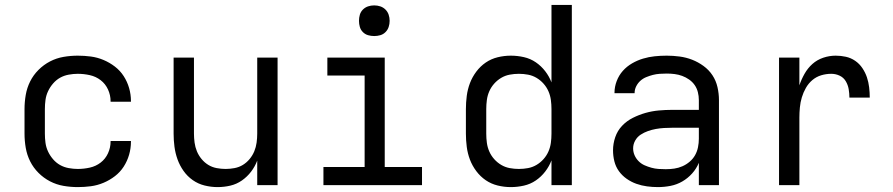

<svg xmlns="http://www.w3.org/2000/svg" viewBox="-20 -755 3640 783"><path d="M297 8Q268 8 239 3Q210 -2 184 -15.5Q158 -29 137 -50Q116 -71 103 -97Q90 -123 85 -152Q80 -181 80 -210V-310Q80 -339 85 -368Q90 -397 103 -423Q116 -449 137 -470Q158 -491 184 -504.5Q210 -518 239 -523Q268 -528 297 -528Q324 -528 350.5 -524.5Q377 -521 402 -510.5Q427 -500 448.5 -483.5Q470 -467 484.5 -444.5Q499 -422 506.5 -396Q514 -370 514 -343V-340H431V-342Q431 -367 420.5 -390Q410 -413 390.5 -428Q371 -443 346.5 -448.5Q322 -454 297 -454Q279 -454 260 -450.5Q241 -447 225 -438Q209 -429 196.5 -414.5Q184 -400 176 -383Q168 -366 165.5 -347.5Q163 -329 163 -310V-210Q163 -191 165.5 -172.5Q168 -154 176 -137Q184 -120 196.5 -105.5Q209 -91 225 -82Q241 -73 260 -69.5Q279 -66 297 -66Q322 -66 346.5 -71.5Q371 -77 390.5 -92Q410 -107 420.5 -130Q431 -153 431 -178V-180H514V-177Q514 -150 506.5 -124Q499 -98 484.5 -75.5Q470 -53 448.5 -36.5Q427 -20 402 -9.5Q377 1 350.5 4.5Q324 8 297 8Z M867 8Q841 8 814.5 1.5Q788 -5 766 -20.5Q744 -36 728.5 -58Q713 -80 704 -105Q695 -130 691.5 -156.5Q688 -183 688 -210V-520H771V-210Q771 -192 773.5 -173.5Q776 -155 783 -138Q790 -121 802 -106.5Q814 -92 829.5 -82.5Q845 -73 863.5 -69.5Q882 -66 900 -66Q918 -66 936.5 -69.5Q955 -73 970.5 -82.5Q986 -92 998 -106.5Q1010 -121 1017 -138Q1024 -155 1026.5 -173.5Q1029 -192 1029 -210V-520H1112V0H1029V-100Q1020 -76 1004 -55Q988 -34 966.5 -19Q945 -4 919.5 2Q894 8 867 8Z M1299 0V-74H1467V-447H1315V-520H1549V-74H1701V0ZM1506 -608Q1493 -608 1481 -611.5Q1469 -615 1460 -624Q1451 -633 1447.5 -645Q1444 -657 1444 -670Q1444 -683 1447.5 -695Q1451 -707 1460 -716Q1469 -725 1481 -729Q1493 -733 1506 -733Q1519 -733 1531 -729Q1543 -725 1552 -716Q1561 -707 1565 -695Q1569 -683 1569 -670Q1569 -657 1565 -645Q1561 -633 1552 -624Q1543 -615 1531 -611.5Q1519 -608 1506 -608Z M2063 8Q2036 8 2009.5 1.5Q1983 -5 1961 -20Q1939 -35 1922.5 -57Q1906 -79 1896.5 -104Q1887 -129 1883.5 -156Q1880 -183 1880 -210V-310Q1880 -337 1883.5 -364Q1887 -391 1896.5 -416Q1906 -441 1922.5 -463Q1939 -485 1961 -500Q1983 -515 2009.5 -521.5Q2036 -528 2063 -528Q2090 -528 2116.5 -522Q2143 -516 2165 -501Q2187 -486 2203.5 -464.5Q2220 -443 2229 -419V-735H2312V0H2229V-101Q2220 -77 2203.5 -55.5Q2187 -34 2165 -19Q2143 -4 2116.5 2Q2090 8 2063 8ZM2096 -66Q2115 -66 2133.5 -69.5Q2152 -73 2168 -82.5Q2184 -92 2196.5 -106Q2209 -120 2216.5 -137Q2224 -154 2226.5 -172.5Q2229 -191 2229 -210V-310Q2229 -329 2226.5 -347.5Q2224 -366 2216.5 -383Q2209 -400 2196.5 -414Q2184 -428 2168 -437.5Q2152 -447 2133.5 -450.5Q2115 -454 2096 -454Q2077 -454 2058.5 -450.5Q2040 -447 2024 -437.5Q2008 -428 1995.5 -414Q1983 -400 1975.5 -383Q1968 -366 1965.5 -347.5Q1963 -329 1963 -310V-210Q1963 -191 1965.5 -172.5Q1968 -154 1975.5 -137Q1983 -120 1995.5 -106Q2008 -92 2024 -82.5Q2040 -73 2058.5 -69.5Q2077 -66 2096 -66Z M2663 8Q2641 8 2618.5 5Q2596 2 2575 -5.5Q2554 -13 2535.5 -26Q2517 -39 2504 -57Q2491 -75 2485.5 -97Q2480 -119 2480 -142Q2480 -169 2489 -195.5Q2498 -222 2517 -242Q2536 -262 2561 -274.5Q2586 -287 2612.5 -294.5Q2639 -302 2666.5 -304.5Q2694 -307 2721 -307H2830V-347Q2830 -363 2826 -379Q2822 -395 2813 -408Q2804 -421 2790.5 -430.5Q2777 -440 2762 -445.5Q2747 -451 2731 -453Q2715 -455 2699 -455Q2685 -455 2670.5 -454Q2656 -453 2642.5 -449.5Q2629 -446 2615.5 -440.5Q2602 -435 2591.5 -425.5Q2581 -416 2574.5 -403Q2568 -390 2568 -376V-375H2486V-377Q2486 -401 2495 -424.5Q2504 -448 2520 -466Q2536 -484 2557.5 -496.5Q2579 -509 2602.5 -516Q2626 -523 2650 -525.5Q2674 -528 2699 -528Q2725 -528 2751.5 -524.5Q2778 -521 2802.5 -511.5Q2827 -502 2849 -486Q2871 -470 2885.5 -448Q2900 -426 2906 -399.5Q2912 -373 2912 -347V0H2830V-91Q2820 -67 2802.5 -47.5Q2785 -28 2762.5 -15Q2740 -2 2714.5 3Q2689 8 2663 8ZM2695 -65Q2713 -65 2730 -67.5Q2747 -70 2763 -77Q2779 -84 2792.5 -95.5Q2806 -107 2814.5 -122Q2823 -137 2826.5 -154.5Q2830 -172 2830 -189V-234H2721Q2705 -234 2688 -233Q2671 -232 2654.5 -229Q2638 -226 2622.5 -220.5Q2607 -215 2593 -206Q2579 -197 2570.5 -182Q2562 -167 2562 -150Q2562 -135 2568 -121.5Q2574 -108 2584.5 -97.5Q2595 -87 2608.5 -81Q2622 -75 2636.5 -71Q2651 -67 2665.5 -66Q2680 -65 2695 -65Z M3157 0V-520H3240V-407Q3248 -431 3261 -454Q3274 -477 3293 -494Q3312 -511 3337 -519.5Q3362 -528 3388 -528Q3409 -528 3429.5 -523.5Q3450 -519 3467.5 -507Q3485 -495 3497 -477Q3509 -459 3515.5 -439.5Q3522 -420 3524.5 -399Q3527 -378 3527 -357H3444Q3444 -374 3441 -391.5Q3438 -409 3429 -424Q3420 -439 3404 -446.5Q3388 -454 3370 -454Q3349 -454 3329 -448Q3309 -442 3293 -428.5Q3277 -415 3266.5 -396.5Q3256 -378 3250 -358Q3244 -338 3242 -317Q3240 -296 3240 -276V0Z"/></svg>

Font: Iosevka Extended
Style: Regular
Weight: 400
Width: 7
Monospace: yes
Designer: Belleve Invis
Foundry: Belleve Invis
Version: Version 32.5.0; ttfautohint (v1.8.4)